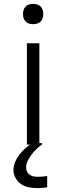

<svg xmlns="http://www.w3.org/2000/svg" viewBox="-20 -742 340 985"><path d="M118 0V-520H182V0ZM171 223Q150 223 128.5 219Q107 215 89 203Q71 191 60 171.5Q49 152 49 130Q49 109 57.5 89Q66 69 79 52Q92 35 108 20.5Q124 6 142 -5L147 -8H195V0Q180 10 166.5 23Q153 36 142 51Q131 66 122.5 82.5Q114 99 114 118Q114 129 119 139Q124 149 133 155Q142 161 153 163Q164 165 175 165Q187 165 199 164Q211 163 222 161V219Q210 221 197 222Q184 223 171 223ZM150 -618Q139 -618 129 -621Q119 -624 111.5 -631.5Q104 -639 101 -649Q98 -659 98 -670Q98 -681 101 -691Q104 -701 111.5 -708.5Q119 -716 129 -719Q139 -722 150 -722Q161 -722 171 -719Q181 -716 188.5 -708.5Q196 -701 199 -691Q202 -681 202 -670Q202 -659 199 -649Q196 -639 188.5 -631.5Q181 -624 171 -621Q161 -618 150 -618Z"/></svg>

Font: Iosevka Aile Custom Light
Style: Regular
Weight: 300
Designer: Belleve Invis
Foundry: Belleve Invis
Version: Version 17.0.2; ttfautohint (v1.8.3)